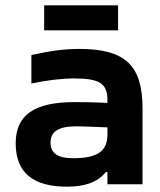

<svg xmlns="http://www.w3.org/2000/svg" viewBox="-20 -693 602 722"><path d="M278 -509C218 -509 166 -501 98 -486V-379C155 -391 211 -398 260 -398C356 -398 384 -378 384 -316V-306C325 -309 283 -309 260 -309C108 -309 39 -260 39 -154C39 -44 104 9 232 9C296 9 346 -6 378 -46H384V0H516V-284C516 -445 454 -509 278 -509ZM146 -579H424V-673H146ZM170 -157C170 -198 200 -218 267 -218C290 -218 335 -216 384 -214V-187C384 -127 350 -98 255 -98C198 -98 170 -116 170 -157Z"/></svg>

Font: LT Wave Alt Bold
Style: Regular
Weight: 700
Designer: Daniel Lyons
Version: Version 2.5 (Glyphs App)